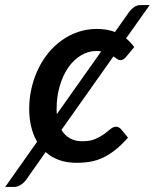

<svg xmlns="http://www.w3.org/2000/svg" viewBox="-90 -631 606 753"><path d="M307 -429.5Q298 -431 287.5 -431Q256 -431 227.8 -414Q199.5 -397 178.2 -366.8Q157 -336.5 144.5 -294.5Q132 -252.5 132 -203Q132 -198 132.2 -193.2Q132.5 -188.5 133 -183.5ZM402.5 -405.5Q398.5 -401.5 393.5 -398.2Q388.5 -395 382.5 -395Q375.5 -395 369.5 -399.5Q363.5 -404 355 -410L151 -121.5Q164 -100 184.5 -88.5Q205 -77 232.5 -77Q263.5 -77 284 -86Q304.5 -95 318.8 -105.5Q333 -116 343.5 -125Q354 -134 365.5 -134Q376 -134 385 -124L412 -91Q386.5 -62.5 363 -43.8Q339.5 -25 315.8 -13.5Q292 -2 266.2 2.8Q240.5 7.5 210 7.5Q172.5 7.5 142.2 -3.2Q112 -14 89 -34.5L11.5 75.5Q2 87.5 -10 94.8Q-22 102 -33.5 102H-69.5L55.5 -75Q40.5 -101 32.5 -133.5Q24.5 -166 24.5 -204Q24.5 -245 33.5 -284.5Q42.5 -324 59 -358.8Q75.5 -393.5 99.2 -422.8Q123 -452 152.5 -473Q182 -494 216.5 -505.8Q251 -517.5 289.5 -517.5Q329.5 -517.5 361 -505.5L417 -585Q426 -596.5 436.8 -603.8Q447.5 -611 461.5 -611H497L404.5 -480.5Q413 -473.5 421 -465Q429 -456.5 436.5 -446.5Z"/></svg>

Font: Lato SemiBold
Style: Italic
Weight: 600
Italic angle: -7°
Designer: Lukasz Dziedzic with Adam Twardoch and Botio Nikoltchev
Foundry: tyPoland Lukasz Dziedzic
Version: Version 2.015; 2015-08-06; http://www.latofonts.com/